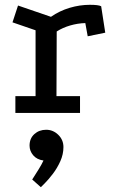

<svg xmlns="http://www.w3.org/2000/svg" viewBox="-20 -470 473 799"><path d="M192 -400Q228 -425 270 -437.5Q312 -450 354 -450Q390 -450 401 -444L418 -334L345 -319L335 -374Q303 -373 272 -364Q241 -355 216 -339L215 -70H313V0H44V-70H128V-344L32 -377L55 -447ZM150 309 114 277Q114 277 122 264.5Q130 252 141.5 233.5Q153 215 161 198Q133 194 118 176Q103 158 103 136Q103 106 123 88Q143 70 172 70Q201 70 222.5 91Q244 112 244 142Q244 172 231 201Q218 230 199.5 254Q181 278 166.5 292.5Q152 307 150 309Z"/></svg>

Font: Podkova Medium
Style: Regular
Weight: 500
Designer: Ilya Yudin
Foundry: Cyreal (www.cyreal.org)
Version: Version 2.103